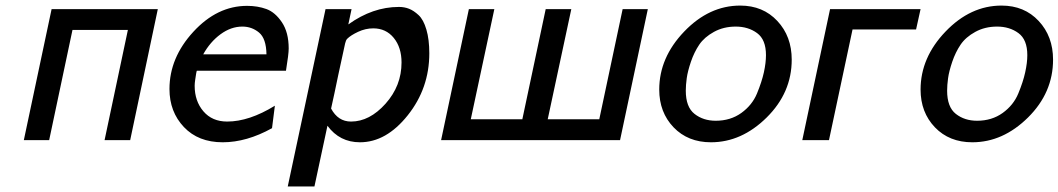

<svg xmlns="http://www.w3.org/2000/svg" viewBox="-20 -505 3815 692"><path d="M65.9 0 166 -472.2H548.8L449.2 0H356.9L440.9 -397H241.2L157.2 0Z M590.8 -184.1Q590.8 -296.9 676.8 -390.4Q762.7 -483.9 870.6 -483.9Q908.7 -483.9 940.2 -472.4Q971.7 -460.9 996.1 -424.6Q1020.5 -388.2 1020.5 -330.1Q1020.5 -310.1 1010.7 -250H689.5Q688.5 -249 687 -240Q685.5 -231 683.6 -218Q681.6 -205.1 681.6 -195.8Q681.6 -140.6 713.1 -103.8Q744.6 -66.9 798.8 -66.9Q877.9 -66.9 970.7 -124L960.4 -43Q868.7 7.8 782.7 7.8Q694.8 7.8 642.8 -47.1Q590.8 -102.1 590.8 -184.1ZM712.4 -309.1H940.4Q939.5 -366.2 913.6 -387.7Q887.7 -409.2 853.5 -409.2Q812.5 -409.2 774.9 -381.6Q737.3 -354 712.4 -309.1Z M1017.1 167 1153.3 -472.2H1247.1L1235.4 -417Q1323.2 -480 1417.5 -480H1418.5Q1437.5 -480 1454.3 -473.4Q1471.2 -466.8 1488.8 -450.4Q1506.3 -434.1 1516.8 -398.4Q1527.3 -362.8 1527.3 -313Q1527.3 -187 1449.7 -89.6Q1372.1 7.8 1277.3 7.8Q1204.1 7.8 1160.2 -51.8L1113.3 167ZM1173.3 -113.8Q1198.2 -66.9 1245.1 -66.9Q1312 -66.9 1369.6 -131.3Q1427.2 -195.8 1427.2 -279.8Q1427.2 -334 1399.2 -368.4Q1371.1 -402.8 1325.2 -402.8Q1297.4 -402.8 1270.8 -390.4Q1244.1 -377.9 1231.4 -365.2Q1226.6 -360.4 1223.9 -348.6Q1221.2 -336.9 1199.2 -234.9Q1184.6 -163.6 1173.3 -113.8Z M1569.8 0 1669.9 -472.2H1761.7L1676.8 -75.2H1862.8V-76.2L1946.8 -472.2H2039.1L1954.1 -75.2H2140.1V-76.2L2224.1 -472.2H2314.9L2214.8 0Z M2356 -182.1Q2356 -297.4 2445.8 -391.1Q2535.6 -484.9 2647.9 -484.9Q2730 -484.9 2781.7 -429.4Q2833.5 -374 2833.5 -290Q2833.5 -170.9 2743.2 -81.5Q2652.8 7.8 2542.5 7.8Q2459.5 7.8 2407.7 -46.1Q2356 -100.1 2356 -182.1ZM2451.7 -178.2Q2451.7 -119.1 2483.2 -94.5Q2514.6 -69.8 2559.6 -69.8Q2612.8 -69.8 2651.9 -97.9Q2690.9 -126 2708.3 -168Q2725.6 -210 2733.2 -244.4Q2740.7 -278.8 2740.7 -306.2Q2740.7 -362.3 2708.7 -385.7Q2676.8 -409.2 2631.8 -409.2Q2587.9 -409.2 2553.2 -390.1Q2518.6 -371.1 2500.2 -344Q2481.9 -316.9 2470.2 -282.5Q2458.5 -248 2455.1 -223.1Q2451.7 -198.2 2451.7 -178.2Z M2871.6 0 2971.7 -472.2H3297.9L3281.7 -398.9H3052.7L2967.8 0Z M3297.9 -182.1Q3297.9 -297.4 3387.7 -391.1Q3477.5 -484.9 3589.8 -484.9Q3671.9 -484.9 3723.6 -429.4Q3775.4 -374 3775.4 -290Q3775.4 -170.9 3685.1 -81.5Q3594.7 7.8 3484.4 7.8Q3401.4 7.8 3349.6 -46.1Q3297.9 -100.1 3297.9 -182.1ZM3393.6 -178.2Q3393.6 -119.1 3425 -94.5Q3456.5 -69.8 3501.5 -69.8Q3554.7 -69.8 3593.8 -97.9Q3632.8 -126 3650.1 -168Q3667.5 -210 3675 -244.4Q3682.6 -278.8 3682.6 -306.2Q3682.6 -362.3 3650.6 -385.7Q3618.7 -409.2 3573.7 -409.2Q3529.8 -409.2 3495.1 -390.1Q3460.4 -371.1 3442.1 -344Q3423.8 -316.9 3412.1 -282.5Q3400.4 -248 3397 -223.1Q3393.6 -198.2 3393.6 -178.2Z"/></svg>

Font: CMU Bright
Style: SemiBoldOblique
Weight: 600
Italic angle: -12°
Version: Version 0.7.0